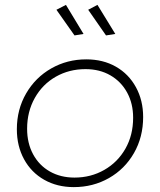

<svg xmlns="http://www.w3.org/2000/svg" viewBox="-20 -765 655 786"><path d="M566 -286Q566 -204 528.5 -138.5Q491 -73 426 -36Q361 1 282 1Q214 1 161 -29Q108 -59 78.5 -113Q49 -167 49 -236Q49 -317 87 -382.5Q125 -448 190 -485Q255 -522 333 -522Q402 -522 454.5 -492Q507 -462 536.5 -408Q566 -354 566 -286ZM91 -238Q91 -179 115.5 -133.5Q140 -88 184 -63Q228 -38 285 -38Q352 -38 407 -69.5Q462 -101 493.5 -156.5Q525 -212 525 -283Q525 -341 500.5 -386Q476 -431 432 -456.5Q388 -482 330 -482Q263 -482 208.5 -451Q154 -420 122.5 -364Q91 -308 91 -238ZM250 -745 322 -626 285 -620 211 -725ZM379 -745 452 -626 414 -620 341 -725Z"/></svg>

Font: Gontserrat ExtraLight
Style: Italic
Weight: 275
Italic angle: -11.3°
Designer: Julieta Ulanovsky
Foundry: Julieta Ulanovsky
Version: Version 6.001